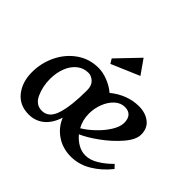

<svg xmlns="http://www.w3.org/2000/svg" viewBox="-170 -961 1192 1192"><g transform="rotate(45 426.0 -365.0)"><path d="M828 -126Q779 -64 715.5 -26Q652 12 581 12Q510 12 455 -25Q400 -62 375 -124Q353 -56 310.5 -22Q268 12 212 12Q131 12 85.5 -45Q40 -102 40 -189Q40 -269 74.5 -340.5Q109 -412 171.5 -456Q234 -500 314 -500Q354 -500 397.5 -482.5Q441 -465 472 -438Q513 -472 561 -490.5Q609 -509 660 -509Q717 -509 755.5 -479.5Q794 -450 794 -394Q794 -349 746 -293Q698 -237 632.5 -189.5Q567 -142 519 -122Q544 -92 575 -74.5Q606 -57 640 -57Q682 -57 725.5 -84Q769 -111 806 -149ZM498 -154Q534 -175 574 -212.5Q614 -250 641 -293Q668 -336 668 -371Q668 -407 651 -425.5Q634 -444 602 -444Q565 -444 535.5 -417Q506 -390 489 -346.5Q472 -303 472 -257Q472 -200 498 -154ZM362 -351Q362 -392 339.5 -413Q317 -434 291 -434Q249 -434 216.5 -408Q184 -382 166.5 -337Q149 -292 149 -238Q149 -173 174 -117.5Q199 -62 253 -62Q314 -62 338 -138.5Q362 -215 362 -351ZM467 -742 330 -599 348 -569 533 -648Z"/></g></svg>

Font: Amita
Style: Bold
Weight: 700
Designer: Eduardo Rodriguez Tunni, Modular Infotech, Brian J. Bonislawsky
Foundry: Eduardo Rodriguez Tunni, Modular Infotech, Brian J. Bonislawsky
Version: Version 1.003